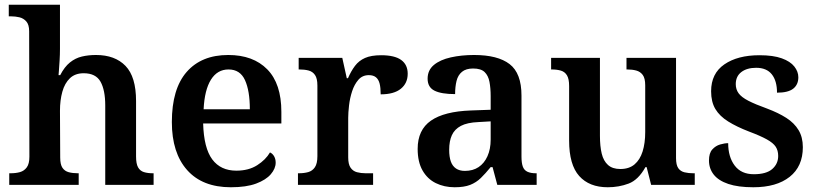

<svg xmlns="http://www.w3.org/2000/svg" viewBox="-20 -780 3449 810"><path d="M19 0V-49H24Q47 -49 64.5 -54Q82 -59 93 -74Q104 -89 104 -119L103 -648Q103 -676 91 -689.5Q79 -703 62 -707Q45 -711 28 -711H17V-760H233V-574Q233 -551 231.5 -525.5Q230 -500 228.5 -481.5Q227 -463 227 -463H234Q252 -498 275 -516.5Q298 -535 325.5 -541.5Q353 -548 385 -548Q465 -548 509.5 -502Q554 -456 554 -354V-120Q554 -89 562.5 -74Q571 -59 587 -54Q603 -49 625 -49H628V0H424V-335Q424 -400 404 -435.5Q384 -471 333 -471Q297 -471 275 -450Q253 -429 243 -393Q233 -357 233 -313L234 -115Q234 -86 243.5 -72Q253 -58 270 -53.5Q287 -49 309 -49H312V0Z M954 10Q834 10 769.5 -62.5Q705 -135 705 -265Q705 -405 767.5 -476.5Q830 -548 943 -548Q1048 -548 1107.5 -487.5Q1167 -427 1167 -308V-259H837Q840 -155 875.5 -107.5Q911 -60 977 -60Q1029 -60 1065 -83Q1101 -106 1119 -137Q1130 -132 1136.5 -120.5Q1143 -109 1143 -94Q1143 -69 1122.5 -45Q1102 -21 1060.5 -5.5Q1019 10 954 10ZM1034 -319Q1034 -397 1013.5 -442Q993 -487 944 -487Q897 -487 870 -444Q843 -401 839 -319Z M1237 0V-49H1240Q1263 -49 1280.5 -54Q1298 -59 1308.5 -74.5Q1319 -90 1319 -121V-419Q1319 -449 1309 -463.5Q1299 -478 1282 -482.5Q1265 -487 1243 -487H1240V-536H1424L1443 -450H1448Q1461 -480 1477.5 -502Q1494 -524 1520 -535.5Q1546 -547 1588 -547Q1645 -547 1672.5 -527Q1700 -507 1700 -469Q1700 -429 1671 -405.5Q1642 -382 1586 -382Q1586 -410 1581.5 -427.5Q1577 -445 1566 -454Q1555 -463 1536 -463Q1509 -463 1492 -443.5Q1475 -424 1465.5 -395Q1456 -366 1452.5 -335Q1449 -304 1449 -283V-116Q1449 -87 1459 -72.5Q1469 -58 1486 -53.5Q1503 -49 1523 -49H1554V0Z M1898 10Q1854 10 1818.5 -7.5Q1783 -25 1762.5 -61Q1742 -97 1742 -152Q1742 -232 1798 -271Q1854 -310 1967 -314L2050 -317V-374Q2050 -408 2045 -434.5Q2040 -461 2024.5 -476Q2009 -491 1976 -491Q1946 -491 1929 -477Q1912 -463 1906 -438.5Q1900 -414 1900 -383Q1842 -383 1813 -397.5Q1784 -412 1784 -448Q1784 -484 1810.5 -506Q1837 -528 1882 -538Q1927 -548 1980 -548Q2080 -548 2130 -509.5Q2180 -471 2180 -377V-120Q2180 -93 2185.5 -77.5Q2191 -62 2205 -55.5Q2219 -49 2241 -49H2244V0H2078L2058 -75H2050Q2028 -48 2008.5 -29Q1989 -10 1963.5 0Q1938 10 1898 10ZM1941 -59Q1975 -59 1999 -75Q2023 -91 2036.5 -121Q2050 -151 2050 -191V-268L1998 -265Q1951 -263 1924.5 -249Q1898 -235 1886.5 -210Q1875 -185 1875 -148Q1875 -118 1882 -98.5Q1889 -79 1904 -69Q1919 -59 1941 -59Z M2544 10Q2466 10 2423.5 -37.5Q2381 -85 2381 -187V-417Q2381 -447 2372 -462Q2363 -477 2346.5 -482Q2330 -487 2307 -487H2305V-536H2511V-207Q2511 -163 2518.5 -132Q2526 -101 2545 -84Q2564 -67 2597 -67Q2634 -67 2657 -86.5Q2680 -106 2691 -141Q2702 -176 2702 -223V-420Q2702 -450 2691.5 -464Q2681 -478 2664 -482.5Q2647 -487 2626 -487H2623V-536H2832V-113Q2832 -84 2841.5 -70.5Q2851 -57 2868 -53Q2885 -49 2905 -49H2911V0H2727L2708 -75H2703Q2673 -21 2632 -5.5Q2591 10 2544 10Z M3158 10Q3094 10 3052.5 -4Q3011 -18 2991 -43.5Q2971 -69 2971 -103Q2971 -134 2985 -149.5Q2999 -165 3018 -170.5Q3037 -176 3052 -176Q3052 -118 3079.5 -81.5Q3107 -45 3160 -45Q3213 -45 3238 -67Q3263 -89 3263 -122Q3263 -145 3252.5 -161Q3242 -177 3215 -192Q3188 -207 3140 -225Q3088 -245 3052 -267.5Q3016 -290 2998 -320Q2980 -350 2980 -395Q2980 -470 3036 -508.5Q3092 -547 3184 -547Q3242 -547 3278 -534Q3314 -521 3331 -499.5Q3348 -478 3348 -454Q3348 -423 3326.5 -406Q3305 -389 3258 -389Q3258 -439 3236 -466.5Q3214 -494 3170 -494Q3131 -494 3107.5 -476Q3084 -458 3084 -425Q3084 -403 3096 -386.5Q3108 -370 3137 -355Q3166 -340 3216 -322Q3264 -304 3297.5 -282.5Q3331 -261 3349 -231Q3367 -201 3367 -159Q3367 -78 3311.5 -34Q3256 10 3158 10Z"/></svg>

Font: Noto Serif Bengali SemiBold
Style: Regular
Weight: 600
Version: Version 2.003